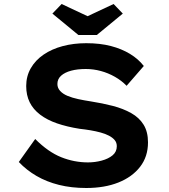

<svg xmlns="http://www.w3.org/2000/svg" viewBox="-20 -930 846 960"><path d="M411 10Q337 10 275 -5.5Q213 -21 163 -50Q113 -79 74 -120L156 -235Q221 -170 286 -144Q351 -118 420 -118Q455 -118 488.5 -127Q522 -136 543 -153.5Q564 -171 564 -199Q564 -217 553.5 -229.5Q543 -242 525 -251.5Q507 -261 483 -267.5Q459 -274 432.5 -278.5Q406 -283 378 -286Q315 -296 265.5 -313Q216 -330 181 -356.5Q146 -383 128.5 -418.5Q111 -454 111 -500Q111 -549 134 -589Q157 -629 198 -657Q239 -685 293.5 -699.5Q348 -714 411 -714Q480 -714 534 -700Q588 -686 630 -660.5Q672 -635 699 -600L613 -501Q588 -527 554.5 -546Q521 -565 484 -575Q447 -585 409 -585Q367 -585 335.5 -576.5Q304 -568 285.5 -551.5Q267 -535 267 -510Q267 -490 281 -475Q295 -460 318 -450.5Q341 -441 371 -434.5Q401 -428 434 -423Q492 -414 544 -400.5Q596 -387 636 -364.5Q676 -342 698 -306.5Q720 -271 720 -218Q720 -147 680.5 -96Q641 -45 572 -17.5Q503 10 411 10ZM372 -755 242 -862 288 -910 433 -842H403L548 -910L594 -862L464 -755Z"/></svg>

Font: Lexend Giga SemiBold
Style: Regular
Weight: 600
Designer: Bonnie Shaver-Troup, Thomas Jockin
Foundry: Lexend
Version: Version 1.007